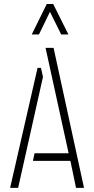

<svg xmlns="http://www.w3.org/2000/svg" viewBox="-20 -916 459 936"><path d="M134.8 -748 208 -896.5H239.3L313.5 -748H278.3L223.6 -858.4L169.9 -748ZM29.3 0 163.1 -585H179.7L189.5 -541L68.4 0ZM140.6 -131.8 148.4 -168.9H314.5L202.1 -682.6H241.2L389.6 0H350.6L323.2 -131.8Z"/></svg>

Font: Post No Bills Colombo
Style: Light
Weight: 400
Designer: Kosala Senevirathne, Siva Puranthara, Lasantha Premarathna, Tharique Azeez
Foundry: Mooniak
Version: Version 1.220 ; ttfautohint (v1.5)